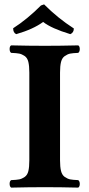

<svg xmlns="http://www.w3.org/2000/svg" viewBox="-20 -854 407 876"><path d="M113.8 -522.9Q113.8 -552.7 109.4 -571.3Q105 -589.8 92.5 -598.4Q80.1 -606.9 68.1 -609.4Q56.2 -611.8 30.8 -612.8Q23.9 -617.7 23.9 -630.4Q23.9 -643.1 30.8 -647Q110.8 -645 185.1 -645Q256.8 -645 336.9 -647Q343.8 -643.1 344 -630.6Q344.2 -618.2 336.9 -612.8Q312 -611.8 300 -609.4Q288.1 -606.9 275.6 -598.4Q263.2 -589.8 258.5 -571.5Q253.9 -553.2 253.9 -522.9V-122.1Q253.9 -92.3 258.5 -73.7Q263.2 -55.2 275.6 -46.6Q288.1 -38.1 300 -35.6Q312 -33.2 336.9 -32.2Q343.8 -27.3 344 -15.1Q344.2 -2.9 336.9 2Q256.8 0 185.1 0Q110.8 0 30.8 2Q23.9 -2.9 23.9 -15.4Q23.9 -27.8 30.8 -32.2Q55.7 -33.2 67.9 -35.6Q80.1 -38.1 92.5 -46.6Q105 -55.2 109.4 -73.5Q113.8 -91.8 113.8 -122.1ZM316.9 -724.1Q316.9 -705.1 300.8 -698.2Q214.8 -724.1 176.8 -753.9Q131.8 -720.7 54.2 -698.2Q40 -704.1 40 -725.1Q104 -766.1 167 -829.1L181.2 -834Q242.7 -772 316.9 -724.1Z"/></svg>

Font: Linux Libertine
Style: Bold
Weight: 700
Designer: Philipp H. Poll
Foundry: Philipp H. Poll
Version: Version 5.0.3